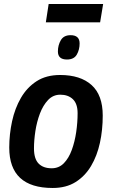

<svg xmlns="http://www.w3.org/2000/svg" viewBox="-20 -925 570 955"><path d="M242 10Q26 10 26 -191Q26 -257 40 -321.5Q54 -386 84 -438Q114 -490 162 -521Q210 -552 279 -552Q380 -552 435.5 -502Q491 -452 491 -350Q491 -279 477 -214.5Q463 -150 433 -99.5Q403 -49 356 -19.5Q309 10 242 10ZM237 -88Q273 -88 297.5 -113Q322 -138 337 -179Q352 -220 359 -268Q366 -316 366 -362Q366 -409 342.5 -431.5Q319 -454 280 -454Q244 -454 219 -427.5Q194 -401 178.5 -360Q163 -319 156 -273Q149 -227 149 -187Q149 -135 172 -111.5Q195 -88 237 -88ZM313 -629Q268 -629 268 -669Q268 -700 282.5 -725Q297 -750 331 -750Q376 -750 376 -709Q376 -678 362 -653.5Q348 -629 313 -629ZM208 -814 222 -905H493L478 -814Z"/></svg>

Font: Georama SemiBold
Style: Italic
Weight: 600
Italic angle: -9°
Designer: Jean-Baptiste Levee
Foundry: Production Type
Version: Version 1.000